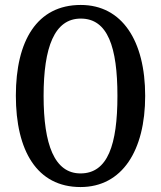

<svg xmlns="http://www.w3.org/2000/svg" viewBox="-20 -745 651 775"><path d="M305 10C473 10 566 -137 566 -358C566 -580 473 -725 306 -725C129 -725 44 -580 44 -359C44 -137 129 10 305 10ZM305 -45C200 -45 156 -161 156 -358C156 -555 200 -670 306 -670C415 -670 454 -555 454 -358C454 -161 415 -45 305 -45Z"/></svg>

Font: Noto Serif Georgian ExtraCondensed Medium
Style: Regular
Weight: 500
Width: 2
Designer: Monotype Design Team, Akaki Razmadze
Foundry: Google LLC
Version: Version 2.003